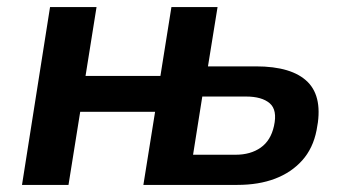

<svg xmlns="http://www.w3.org/2000/svg" viewBox="-20 -521 978 541"><path d="M42 0 121 -501H252L221 -307H432L463 -501H593L566 -334H701Q803 -334 847 -290Q891 -246 872 -154Q862 -103 831.5 -69Q801 -35 755 -17.5Q709 0 649 0H384L417 -206H206L173 0ZM524 -85H644Q686 -85 714.5 -105Q743 -125 752 -166Q762 -211 740 -230Q718 -249 673 -249H550Z"/></svg>

Font: Nunito Sans 7pt SemiCondensed
Style: Bold Italic
Weight: 700
Width: 4
Italic angle: -9°
Designer: Vernon Adams
Foundry: Vernon Adams
Version: Version 3.101;gftools[0.9.27]